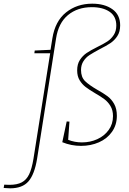

<svg xmlns="http://www.w3.org/2000/svg" viewBox="-113 -788 701 1045"><path d="M417 -299Q451 -280 472.5 -264Q494 -248 508.5 -222Q523 -196 523 -158Q523 -108 496.5 -70.5Q470 -33 425.5 -13.5Q381 6 328 6Q275 6 226 -14L250 -127L265 -126L258 -27Q293 -13 333 -13Q378 -13 416.5 -30.5Q455 -48 478.5 -80.5Q502 -113 502 -156Q502 -188 488.5 -210.5Q475 -233 456 -247.5Q437 -262 404 -281Q372 -300 353 -314.5Q334 -329 320.5 -351Q307 -373 307 -405Q307 -439 322 -462Q337 -485 358.5 -499.5Q380 -514 416 -532Q451 -549 471.5 -562.5Q492 -576 506 -597.5Q520 -619 520 -649Q520 -699 483.5 -724Q447 -749 387 -749Q309 -749 257 -706Q205 -663 192 -578L89 75Q75 161 42 199Q9 237 -58 237Q-69 237 -93 235L-90 217Q-80 218 -62 218Q-20 218 5.5 204.5Q31 191 45.5 161Q60 131 69 77L160 -498H74L76 -513L162 -517L172 -579Q187 -673 246.5 -720.5Q306 -768 389 -768Q456 -768 498.5 -738Q541 -708 541 -650Q541 -615 525.5 -591.5Q510 -568 487.5 -553Q465 -538 429 -520Q394 -501 374.5 -488.5Q355 -476 341.5 -455.5Q328 -435 328 -407Q328 -368 350 -346.5Q372 -325 417 -299Z"/></svg>

Font: Bitter Pro Thin
Style: Italic
Weight: 250
Italic angle: -9°
Designer: Sol Matas, and Bitter project Authors
Foundry: Sol Matas
Version: Version 1.010